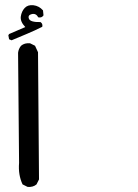

<svg xmlns="http://www.w3.org/2000/svg" viewBox="-20 -564 540 752"><path d="M87.9 168 68.4 158.2Q50.8 121.1 54.7 74.2L50.8 -357.4Q52.7 -373 62.5 -384.8Q76.2 -396.5 97.7 -394.5L117.2 -384.8L128.9 -359.4L132.8 138.7L123 158.2Q109.4 169.9 87.9 168ZM25.4 -406.2 15.6 -410.2 12.7 -425.8 15.6 -430.7 79.1 -458Q58.6 -479.5 61.5 -499.5Q64.5 -519.5 76.7 -532.7Q88.9 -545.9 110.8 -543.5Q132.8 -541 148.4 -523.4L150.4 -503.9Q143.6 -493.2 129.9 -496.1Q121.1 -512.7 104.5 -508.8Q87.9 -504.9 93.3 -490.7Q98.6 -476.6 138.7 -477.5Q148.4 -470.7 145.5 -459Q116.2 -444.3 85.9 -431.6Q55.7 -418.9 25.4 -406.2Z"/></svg>

Font: JasonHandwriting2
Style: Regular
Weight: 400
Version: Version 1.05.10